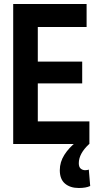

<svg xmlns="http://www.w3.org/2000/svg" viewBox="-20 -720 485 960"><path d="M46 0V-700H413V-585H169V-412H391V-303H169V-113H427V0ZM374 220Q331 220 305 198Q279 176 279 131Q279 90 302 54Q325 18 361 -10L426 0Q374 48 374 96Q374 115 383.5 123Q393 131 406 131Q417 131 424 128L431 210Q410 220 374 220Z"/></svg>

Font: Georama Semi Condensed SemiBold
Style: Regular
Weight: 600
Width: 4
Designer: Jean-Baptiste Levee
Foundry: Production Type
Version: Version 1.000